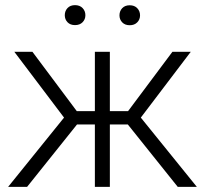

<svg xmlns="http://www.w3.org/2000/svg" viewBox="-20 -731 807 751"><path d="M480 -244.1H409.7V0H351.1V-244.1H281.2L85.9 0H11.7L230.5 -271L36.1 -528.3H106.9L280.3 -296.4H351.1V-528.3H409.7V-296.4H481L654.3 -528.3H726.1L530.8 -271L750 0H675.3ZM233.4 -671.4Q233.4 -688 244.1 -699.5Q254.9 -710.9 273.4 -710.9Q292 -710.9 303 -699.5Q314 -688 314 -671.4Q314 -655.3 303 -644Q292 -632.8 273.4 -632.8Q254.9 -632.8 244.1 -644Q233.4 -655.3 233.4 -671.4ZM447.3 -670.9Q447.3 -687.5 458 -699Q468.8 -710.4 487.3 -710.4Q505.9 -710.4 516.8 -699Q527.8 -687.5 527.8 -670.9Q527.8 -654.8 516.8 -643.6Q505.9 -632.3 487.3 -632.3Q468.8 -632.3 458 -643.6Q447.3 -654.8 447.3 -670.9Z"/></svg>

Font: Roboto-Light
Style: Regular
Weight: 300
Designer: Google
Version: Version 2.137; 2017